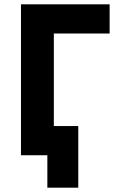

<svg xmlns="http://www.w3.org/2000/svg" viewBox="-20 -718 554 888"><path d="M77 0V-698H487V-563H229V-135H342V150H199V0Z"/></svg>

Font: IBM Plex Sans Var
Style: Regular
Weight: 400
Designer: Mike Abbink, Paul van der Laan, Pieter van Rosmalen
Foundry: Bold Monday
Version: Version 3.000